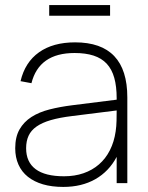

<svg xmlns="http://www.w3.org/2000/svg" viewBox="-20 -722 582 757"><path d="M174 -702H414V-660H174ZM276 -555Q482 -555 482 -338V0H440V-103.5Q409.5 -46 355.8 -15.5Q302 15 229.5 15Q184.5 15 149.5 4.8Q114.5 -5.5 90 -25Q65.5 -44.5 52.8 -73Q40 -101.5 40 -137.5Q40 -182 57 -211.8Q74 -241.5 104 -260.8Q134 -280 175.2 -290.5Q216.5 -301 264.5 -307L440 -329V-334Q440 -381.5 430.5 -415.2Q421 -449 400.8 -470.8Q380.5 -492.5 349 -502.8Q317.5 -513 274 -513Q134 -513 104 -394L61 -402Q78.5 -476.5 133.8 -515.8Q189 -555 276 -555ZM264.5 -264.5Q215 -258.5 180.5 -248.5Q146 -238.5 124.2 -223.2Q102.5 -208 92.8 -187Q83 -166 83 -137.5Q83 -83 120.5 -55Q158 -27 232.5 -27Q274.5 -27 309.2 -39Q344 -51 370.2 -73.8Q396.5 -96.5 413.2 -129.5Q430 -162.5 436 -204Q439 -224 439.5 -246.2Q440 -268.5 440 -286.5Z"/></svg>

Font: Vela Sans ExtLt
Style: Regular
Weight: 200
Designer: Principal design: Mikhail Sharanda - project Manrope.
Design modification: Ravid Balaliev
Foundry: Mikhail Sharanda
Version: Version 1.001